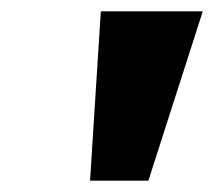

<svg xmlns="http://www.w3.org/2000/svg" viewBox="-20 -745 378 339"><path d="M139 -426 158 -725H338L242 -426Z"/></svg>

Font: REM
Style: Bold Italic
Weight: 700
Italic angle: -11°
Designer: Octavio Pardo
Foundry: Ashler Design
Version: Version 1.005;gftools[0.9.28]